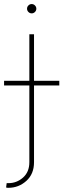

<svg xmlns="http://www.w3.org/2000/svg" viewBox="-44 -713 310 938"><path d="M99.4 -545.5H122.2V79.5Q122.2 137.1 84.7 170.8Q47.2 204.5 -2.8 204.5Q-5 204.5 -7.5 204.4Q-9.9 204.2 -14.2 203.1L-11.4 181.8H-2.8Q37.6 181.8 68.5 154.5Q99.4 127.1 99.4 79.5ZM-24.1 -295.5V-318.2H245.7V-295.5ZM110.8 -647.7Q101.6 -647.7 94.8 -654.5Q88.1 -661.2 88.1 -670.5Q88.1 -679.7 94.8 -686.4Q101.6 -693.2 110.8 -693.2Q120 -693.2 126.8 -686.4Q133.5 -679.7 133.5 -670.5Q133.5 -661.2 126.8 -654.5Q120 -647.7 110.8 -647.7Z"/></svg>

Font: Inter UI Thin
Style: Regular
Weight: 100
Designer: Rasmus Andersson
Foundry: rsms
Version: 3.2;8d6f07862